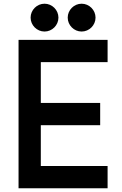

<svg xmlns="http://www.w3.org/2000/svg" viewBox="-20 -1015 660 1035"><path d="M345 -920C345 -879 379 -845 420 -845C461 -845 495 -879 495 -920C495 -961 461 -995 420 -995C379 -995 345 -961 345 -920ZM145 -920C145 -879 179 -845 220 -845C261 -845 295 -879 295 -920C295 -961 261 -995 220 -995C179 -995 145 -961 145 -920ZM560 0V-120H200V-340H520V-460H200V-680H560V-800H80V0Z"/></svg>

Font: Gauge Heavy
Style: Bold
Weight: 900
Designer: Daniel Pimley
Foundry: Daniel Pimley
Version: Version 1.003;PS 001.001;hotconv 1.0.56